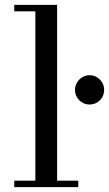

<svg xmlns="http://www.w3.org/2000/svg" viewBox="-20 -770 448 790"><path d="M215 -750V-26.5H302V0H38.5V-26.5H125.5V-723.5H38.5V-750ZM348.5 -340Q332 -340 318.5 -348Q305 -356 296.8 -369.8Q288.5 -383.5 288.5 -400Q288.5 -416.5 296.8 -430.2Q305 -444 318.5 -452.2Q332 -460.5 348.5 -460.5Q365 -460.5 378.8 -452.2Q392.5 -444 400.5 -430.2Q408.5 -416.5 408.5 -400Q408.5 -383.5 400.5 -369.8Q392.5 -356 378.8 -348Q365 -340 348.5 -340Z"/></svg>

Font: Bodoni Moda 9pt
Style: Regular
Weight: 400
Designer: Owen Earl
Foundry: indestructible type
Version: Version 2.005